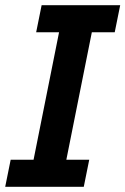

<svg xmlns="http://www.w3.org/2000/svg" viewBox="-20 -718 482 738"><path d="M0 0 21 -104H109L207 -594H119L140 -698H442L421 -594H333L235 -104H323L302 0Z"/></svg>

Font: IBM Plex Sans SmBld
Style: Italic
Weight: 600
Italic angle: -11°
Designer: Mike Abbink, Paul van der Laan, Pieter van Rosmalen
Foundry: Bold Monday
Version: Version 3.005